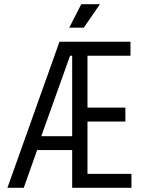

<svg xmlns="http://www.w3.org/2000/svg" viewBox="-20 -900 693 920"><path d="M158 -181 93.8 0H15.5L265 -700H325.8V-633H315.8L177.8 -247.5H325.8V-181ZM605.2 -700V-633H399.2V-384.5H580.8V-317.5H399.2V-67H609.8V0H325.8V-700ZM459 -880 381.5 -767.5H311.8L369.5 -880Z"/></svg>

Font: Space Grotesk Variable
Style: Regular
Weight: 400
Designer: Florian Karsten (Space Grotesk), Colophon Foundry (Space Mono)
Foundry: Florian Karsten
Version: Version 1.106